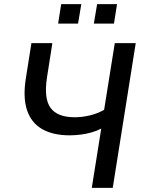

<svg xmlns="http://www.w3.org/2000/svg" viewBox="-20 -915 692 935"><path d="M427 0 473 -289Q453 -278 427 -270.5Q401 -263 373 -259.5Q345 -256 319 -256Q238 -256 185 -286.5Q132 -317 111.5 -379Q91 -441 106 -534L133 -705H235L209 -539Q193 -436 226 -390Q259 -344 344 -344Q380 -344 417.5 -353Q455 -362 487 -380L539 -705H641L529 0ZM437 -800 453 -895H550L535 -800ZM263 -800 278 -895H376L360 -800Z"/></svg>

Font: Nunito Sans 10pt SemiCondensed SemiBold
Style: Italic
Weight: 600
Width: 4
Italic angle: -9°
Designer: Vernon Adams
Foundry: Vernon Adams
Version: Version 3.101;gftools[0.9.27]